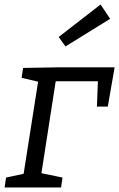

<svg xmlns="http://www.w3.org/2000/svg" viewBox="-21 -824 524 844"><path d="M149.9 -486.6 157.2 -462.5 73.9 -481.9 80.6 -525.4 233.9 -528H482.9L452.8 -355.5H405L409.9 -480.5L418.3 -466.8H218.2L225.9 -480.1L154.9 -22.7L127.4 -69.6L253.8 -43.5L247.5 0H-0.7L5.6 -43.5L93.6 -62.2L81.2 -49.5ZM267 -619.9 236.9 -661.4 421.1 -804.2 463.2 -741.3Z"/></svg>

Font: Bitter Thin
Style: Italic
Weight: 100
Italic angle: -9°
Designer: Sol Matas, and Bitter project Authors
Foundry: Sol Matas
Version: Version 2.002